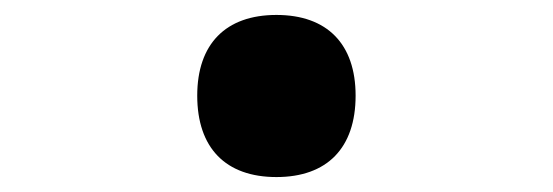

<svg xmlns="http://www.w3.org/2000/svg" viewBox="-20 -228 740 257"><path d="M350 9C418 9 456 -30 456 -100C456 -169 418 -208 350 -208C282 -208 244 -169 244 -100C244 -30 282 9 350 9Z"/></svg>

Font: Martian Mono Std Md
Style: Regular
Weight: 500
Monospace: yes
Designer: Roman Shamin
Foundry: Evil Martians
Version: Version 1.000